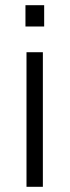

<svg xmlns="http://www.w3.org/2000/svg" viewBox="-20 -719 268 739"><path d="M78 -617V-699H150V-617ZM82 0V-518H145V0Z"/></svg>

Font: Oxanium ExtraLight Light
Style: Regular
Weight: 300
Version: Version 2.000